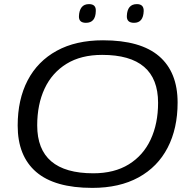

<svg xmlns="http://www.w3.org/2000/svg" viewBox="-20 -905 926 934"><path d="M429 9Q246 9 156 -68.5Q66 -146 66 -294Q66 -421 114.5 -514Q163 -607 256 -658Q349 -709 481 -709Q664 -709 754 -631.5Q844 -554 844 -406Q844 -280 795.5 -186.5Q747 -93 654 -42Q561 9 429 9ZM434 -62Q536 -62 606.5 -105.5Q677 -149 713 -226.5Q749 -304 749 -405Q749 -638 477 -638Q374 -638 303.5 -594.5Q233 -551 197 -474Q161 -397 161 -295Q161 -62 434 -62ZM632 -794Q596 -794 597 -827Q599 -885 646 -885Q680 -885 679 -851Q677 -794 632 -794ZM398 -794Q363 -794 364 -826Q365 -854 377 -869.5Q389 -885 413 -885Q448 -885 446 -851Q445 -794 398 -794Z"/></svg>

Font: Georama Extended
Style: Italic
Weight: 400
Width: 7
Italic angle: -9°
Designer: Jean-Baptiste Levee
Foundry: Production Type
Version: Version 1.000